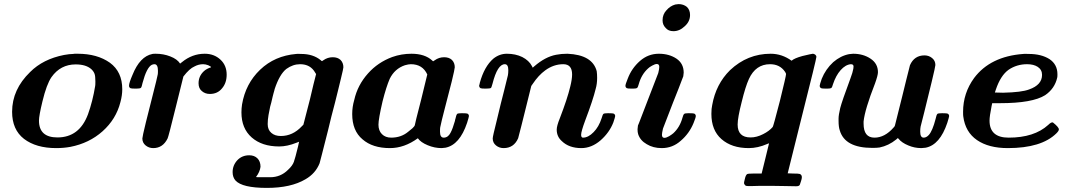

<svg xmlns="http://www.w3.org/2000/svg" viewBox="-20 -714 5227 936"><path d="M97 -37Q39 -82 39 -169Q39 -278 127 -363Q190 -426 292 -446Q320 -451 336 -451L344 -452H359Q454 -452 516 -408Q576 -364 576 -279Q576 -249 567 -216Q546 -133 480 -74Q415 -16 323 2Q290 8 254 8Q156 8 97 -37ZM260 -44Q367 -44 409 -157Q432 -221 444 -295Q445 -299 445 -317Q445 -343 441 -354Q436 -367 425 -377Q399 -400 349 -400Q275 -400 231 -338Q207 -303 187 -220Q170 -150 170 -126Q170 -44 260 -44Z M674 -39Q674 -47 691 -117Q710 -193 727 -260Q745 -330 749 -351Q750 -355 750 -369Q750 -401 733 -401Q727 -401 720 -398Q695 -385 675 -310Q671 -290 667 -286Q663 -282 645 -282H640Q620 -282 616 -284Q609 -288 609 -296Q609 -310 626 -349Q662 -439 723 -451Q726 -452 739 -452Q777 -452 810 -439Q844 -426 858 -404L867 -411Q917 -452 978 -452Q1024 -452 1055 -423Q1085 -395 1085 -350Q1085 -310 1063 -284Q1041 -256 1003 -256Q980 -256 964 -270Q948 -283 948 -308Q948 -343 974 -367Q987 -379 1009 -386Q1009 -390 995 -396Q982 -401 970 -401Q948 -401 928 -390Q904 -380 874 -341L837 -192Q801 -46 797 -39Q774 8 727 8Q706 8 690 -5Q674 -18 674 -39Z M1157 -166Q1157 -186 1160 -205Q1177 -306 1248 -374Q1319 -442 1424 -451Q1428 -452 1449 -451Q1506 -451 1543 -421Q1548 -416 1550 -416Q1552 -417 1553 -418L1556 -420Q1577 -435 1602 -435Q1626 -435 1640 -422Q1654 -408 1654 -386Q1654 -380 1642 -331Q1638 -313 1628 -273.5Q1618 -234 1613 -213Q1607 -191 1595.5 -146Q1584 -101 1579 -78Q1571 -47 1550 36L1538 82Q1518 132 1469 160Q1398 202 1281 202Q1161 202 1128 166Q1114 150 1114 125Q1114 92 1137 67Q1160 43 1195 43Q1220 43 1235 58Q1250 73 1250 99Q1247 124 1228 149L1237 150H1297Q1348 150 1384 114Q1406 94 1413 74Q1413 73 1414 70Q1415 67 1417 60.5Q1419 54 1421 47Q1429 15 1433 0L1438 -23Q1433 -21 1425 -18Q1380 0 1341 0Q1257 0 1207 -44Q1157 -88 1157 -166ZM1303 -66Q1320 -51 1349 -51Q1407 -51 1451 -98L1459 -106Q1483 -199 1491 -230Q1510 -312 1521 -353L1517 -359Q1494 -401 1443 -401Q1408 -401 1376 -378Q1343 -352 1319 -280Q1319 -279 1317.5 -273.5Q1316 -268 1313.5 -259.5Q1311 -251 1309 -242Q1302 -210 1297 -194Q1295 -186 1289 -153Q1285 -130 1285 -109Q1285 -81 1303 -66Z M1747 -35Q1697 -77 1697 -158Q1697 -193 1707 -227Q1723 -299 1774 -356Q1822 -410 1892 -436Q1937 -452 1986 -452Q2051 -452 2087 -419Q2091 -414 2093 -416L2099 -420Q2120 -435 2145 -435Q2169 -435 2183 -422Q2197 -408 2197 -386Q2197 -378 2182 -316Q2176 -293 2148 -184Q2132 -123 2126 -93Q2125 -89 2125 -72Q2125 -43 2143 -43Q2164 -43 2176 -66Q2187 -86 2198 -125Q2198 -126 2198.5 -129.5Q2199 -133 2200 -134Q2204 -154 2209 -159Q2213 -162 2230 -162H2235Q2255 -162 2259 -160Q2266 -156 2266 -148Q2266 -144 2257 -115Q2221 -8 2152 6Q2136 8 2133 8Q2098 8 2065 -6Q2031 -20 2017 -40Q1951 8 1881 8Q1796 8 1747 -35ZM2063 -351Q2040 -401 1983 -401Q1972 -401 1954 -396Q1904 -379 1880 -330Q1863 -291 1845 -220Q1825 -134 1825 -106Q1825 -77 1842 -60Q1859 -43 1887 -43Q1935 -43 1969 -71Q1977 -77 1991 -89Q2002 -100 2002 -103Q2002 -108 2033 -228Z M2382 -39Q2382 -49 2401 -124Q2423 -217 2438 -274L2456 -347Q2458 -357 2458 -372Q2458 -401 2441 -401Q2405 -401 2381 -306Q2376 -287 2373 -285Q2368 -282 2347 -282Q2327 -282 2323 -284Q2316 -288 2316 -296V-298Q2316 -299 2317 -301Q2318 -303 2318 -304Q2319 -306 2319 -310Q2341 -390 2385 -428Q2415 -452 2451 -452Q2493 -452 2526 -436Q2559 -419 2573 -392L2577 -384L2585 -391Q2638 -437 2691 -447Q2716 -452 2746 -452Q2868 -447 2889 -367Q2891 -353 2891 -334Q2891 -305 2884 -281Q2871 -227 2833 -127Q2813 -73 2813 -57Q2813 -43 2822 -43Q2848 -43 2874 -70Q2899 -95 2913 -138Q2918 -156 2922 -159Q2926 -162 2942 -162H2948Q2968 -162 2972 -160Q2979 -156 2979 -148Q2979 -144 2970 -117Q2951 -68 2908 -30Q2864 8 2814 8Q2754 8 2719 -26Q2694 -48 2694 -82Q2694 -100 2709 -137Q2746 -233 2760 -292Q2769 -328 2769 -351Q2769 -401 2726 -401Q2679 -401 2638 -371Q2605 -347 2577 -305L2570 -295L2539 -170Q2530 -134 2522 -102Q2514 -70 2510 -55.5Q2506 -41 2506 -40Q2485 8 2435 8Q2414 8 2398 -5Q2382 -18 2382 -39Z M3225 -578Q3210 -593 3210 -615Q3210 -644 3229 -664Q3247 -685 3272 -692Q3286 -694 3288 -694Q3312 -694 3329 -680Q3344 -665 3344 -641Q3344 -609 3318 -586Q3293 -562 3263 -562Q3238 -562 3225 -578ZM3278 -428Q3313 -404 3313 -360Q3313 -356 3311 -342L3306 -329Q3301 -316 3288 -282Q3275 -248 3261 -214L3212 -87Q3207 -65 3207 -57Q3207 -42 3219 -42Q3228 -42 3242 -50Q3255 -58 3262 -64Q3294 -93 3307 -140Q3311 -156 3316 -159Q3319 -162 3335 -162H3341Q3361 -162 3365 -160Q3372 -156 3372 -148Q3372 -141 3361 -114Q3340 -63 3299 -28Q3259 8 3206 8Q3164 8 3133 -11Q3101 -29 3091 -60Q3088 -69 3088 -84Q3088 -88 3090 -102L3095 -114Q3100 -127 3113.5 -162Q3127 -197 3140 -231L3189 -358Q3194 -378 3194 -388Q3194 -402 3182 -402Q3173 -402 3159 -394Q3146 -387 3139 -380Q3107 -351 3094 -304Q3090 -289 3086 -285Q3081 -282 3066 -282H3060Q3040 -282 3036 -284Q3029 -288 3029 -296Q3029 -303 3040 -330Q3059 -381 3100 -417Q3140 -452 3192 -452Q3242 -452 3278 -428Z M3497 -36Q3448 -79 3448 -159Q3448 -185 3452 -202Q3470 -304 3539 -372Q3624 -452 3737 -452Q3792 -452 3839 -418Q3852 -430 3892 -441Q3938 -452 3943 -452Q3948 -452 3955 -447Q3960 -442 3960 -437Q3960 -427 3890 -150L3820 131Q3829 132 3847 132Q3873 132 3879 134Q3889 138 3889 150Q3889 157 3885 169Q3880 184 3879 187Q3876 194 3861 194Q3832 194 3807 193Q3781 192 3740 192Q3660 192 3648 193Q3624 194 3617 192Q3610 189 3607 179Q3607 174 3611 159Q3615 140 3622 135Q3626 132 3653 132H3693L3711 59L3729 -15Q3726 -15 3720 -12Q3674 8 3630 8Q3547 8 3497 -36ZM3734 -401Q3664 -401 3631 -329Q3614 -292 3596 -218Q3576 -140 3576 -107Q3576 -44 3639 -44Q3669 -44 3700 -60Q3730 -75 3747 -95Q3750 -98 3782 -222Q3812 -343 3812 -353Q3812 -356 3807 -364Q3782 -401 3734 -401Z M4540 -397Q4540 -390 4522 -315Q4504 -240 4486 -168L4468 -97Q4466 -87 4466 -72Q4466 -43 4483 -43Q4496 -43 4508 -56Q4526 -76 4541 -134Q4545 -154 4550 -159Q4554 -162 4571 -162H4576Q4596 -162 4600 -160Q4607 -156 4607 -148Q4607 -144 4598 -115Q4562 -8 4493 6Q4477 8 4472 8Q4438 8 4408 -5Q4376 -18 4360 -38L4357 -41L4349 -34Q4312 -4 4268 5Q4254 7 4233 7Q4099 7 4074 -78Q4068 -95 4068 -125V-136Q4068 -153 4076 -187Q4084 -219 4126 -332Q4137 -361 4140 -379Q4141 -382 4141 -390Q4141 -401 4128 -401Q4102 -399 4078 -372Q4055 -346 4041 -304Q4037 -289 4033 -285Q4028 -282 4013 -282H4007Q3987 -282 3983 -284Q3976 -288 3976 -296Q3976 -301 3986 -330Q4005 -377 4042 -411Q4078 -442 4119 -450Q4135 -452 4139 -452Q4188 -452 4224 -428Q4260 -404 4260 -362Q4260 -347 4246 -308Q4196 -180 4190 -122V-111Q4190 -43 4243 -43Q4293 -43 4336 -92Q4343 -99 4343 -103Q4343 -106 4379 -247Q4389 -287 4398 -324.5Q4407 -362 4411.5 -378Q4416 -394 4416 -396Q4437 -444 4487 -444Q4508 -444 4524 -431Q4540 -418 4540 -397Z M4897 -43Q5022 -43 5090 -105Q5105 -120 5113 -117Q5142 -94 5142 -83Q5142 -76 5130 -64Q5057 8 4893 8Q4800 8 4743 -31Q4686 -70 4676 -146Q4675 -150 4675 -169Q4675 -260 4729 -334Q4808 -439 4968 -451Q4972 -452 4996 -451Q5056 -451 5096 -426Q5135 -400 5135 -352Q5135 -339 5134 -336Q5122 -282 5075 -250Q5013 -211 4855 -211H4817Q4817 -208 4814 -197Q4804 -147 4804 -126Q4804 -43 4897 -43ZM5039 -388Q5019 -401 4987 -401Q4937 -401 4897 -374Q4858 -346 4835 -278L4830 -263Q4843 -262 4870 -262Q4961 -264 4997 -278Q5060 -300 5060 -349Q5060 -374 5039 -388Z"/></svg>

Font: KaTeX_Math
Style: Bold Italic
Weight: 700
Version: Version